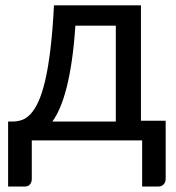

<svg xmlns="http://www.w3.org/2000/svg" viewBox="-20 -528 662 722"><path d="M415.5 -71V-431.5H263.5Q258.5 -357.5 250 -299.5Q241.5 -241.5 230.2 -197.8Q219 -154 205.5 -122.8Q192 -91.5 177 -71ZM603 -74V143.5Q603 157.5 595.2 165.5Q587.5 173.5 575 173.5H514.5V0H99.5V145.5Q99.5 156.5 93 165Q86.5 173.5 72.5 173.5H10.5V-71H27Q44.5 -71 61.5 -76.5Q78.5 -82 94.2 -98.5Q110 -115 124 -145Q138 -175 149.5 -223.5Q161 -272 169.5 -341.8Q178 -411.5 183 -508H510V-74Z"/></svg>

Font: Lato 2
Style: Regular
Weight: 500
Designer: Lukasz Dziedzic with Adam Twardoch and Botio Nikoltchev
Foundry: tyPoland Lukasz Dziedzic
Version: Version 2.015; 2015-08-06; http://www.latofonts.com/